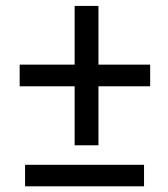

<svg xmlns="http://www.w3.org/2000/svg" viewBox="-20 -639 575 658"><path d="M317.4 -417.5H494.6V-343.3H317.4V-141.1H235.8V-343.3H47.4V-417.5H235.8V-618.7H317.4ZM473.6 -0.5H65.9V-74.2H473.6Z"/></svg>

Font: Dirooz
Style: Regular
Weight: 400
Foundry: DejaVu fonts team - Redesigned by Saber Rastikerdar
Version: Version 0.2.1